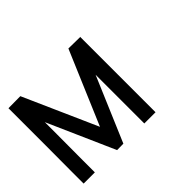

<svg xmlns="http://www.w3.org/2000/svg" viewBox="-144 -1123 1452 1452"><g transform="rotate(-45 582.5 -396.5)"><path d="M48 5V-4V-30V-121Q48 -246 49 -397V-674V-765V-791V-800H50L177 -801L439 -211L689 -799L816 -797Q816 -796 815 -796L814 -794V-788V-762V-671V-395V-118V-27V-1V8H694V-1V-27V-118V-395V-513L474 4L406 5L169 -531V-397Q168 -246 168 -121V-29V-4V5Z"/></g></svg>

Font: FoundationLogo
Style: Medium
Weight: 500
Version: Version 0.3